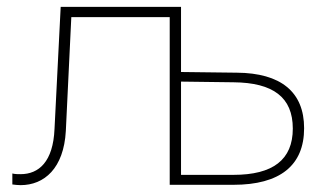

<svg xmlns="http://www.w3.org/2000/svg" viewBox="-20 -539 946 560"><path d="M475 0H661C796 0 867 -56 867 -165C867 -271 799 -326 671 -327L508 -329V-519H157L139 -163C135 -67 93 -31 40 -31C32 -31 24 -31 16 -33V-1C24 0 32 1 40 1C109 1 166 -48 172 -157L188 -489H475ZM661 -29H508V-301L661 -299C777 -298 834 -255 834 -164C834 -73 776 -29 661 -29Z"/></svg>

Font: Chess Sans ExtraLight
Style: Regular
Weight: 275
Designer: Wolf Bōese
Foundry: Wolf Bōese
Version: Version 7.223;Glyphs 3.3 (3306)